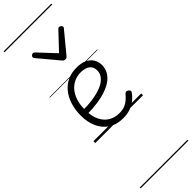

<svg xmlns="http://www.w3.org/2000/svg" viewBox="-485 -1003 1496 1496"><g transform="rotate(-45 263.0 -255.0)"><path d="M293 18Q219 18 169.5 -15Q120 -48 95.5 -104Q71 -160 71 -229Q71 -294 88 -347.5Q105 -401 136.5 -439.5Q168 -478 212 -498.5Q256 -519 311 -519Q365 -519 399 -502Q433 -485 450 -456.5Q467 -428 467 -393Q467 -355 450 -324.5Q433 -294 402 -271.5Q371 -249 328 -234Q285 -219 232 -211Q179 -203 120 -203V-249Q165 -248 207.5 -253.5Q250 -259 287 -269.5Q324 -280 352 -297Q380 -314 395.5 -337Q411 -360 411 -390Q411 -430 383.5 -450Q356 -470 307 -470Q272 -470 239.5 -456Q207 -442 181.5 -413.5Q156 -385 141 -342Q126 -299 126 -240Q126 -168 149 -122Q172 -76 210.5 -53.5Q249 -31 296 -31Q335 -31 360.5 -42Q386 -53 404.5 -70Q423 -87 439 -106Q448 -114 455.5 -113.5Q463 -113 472 -107Q480 -101 483 -93Q486 -85 479 -77Q463 -53 436.5 -31Q410 -9 374 4.5Q338 18 293 18ZM440 -839Q448 -839 456 -832Q464 -825 464 -816Q464 -814 463 -810.5Q462 -807 458 -804L321 -638Q316 -632 310.5 -628.5Q305 -625 295 -625Q286 -625 281 -628.5Q276 -632 271 -638L132 -804Q130 -807 128.5 -810.5Q127 -814 127 -816Q127 -825 135 -832Q143 -839 151 -839Q155 -839 159 -837Q163 -835 167 -831L295 -694L424 -831Q428 -835 431.5 -837Q435 -839 440 -839ZM0 490H526V500H0ZM0 -20H526V0H0ZM0 -505H526V-500H0ZM0 -1010H526V-1000H0Z"/></g></svg>

Font: Playwrite ES Guides
Style: Regular
Weight: 400
Designer: Veronika Burian, José Scaglione
Foundry: TypeTogether
Version: Version 1.003